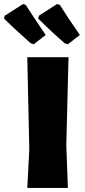

<svg xmlns="http://www.w3.org/2000/svg" viewBox="-75 -930 422 950"><path d="M253 -210 264 -647H60L70 -190L60 0H261ZM92 -711 151 -757 128 -791C104 -826 79 -865 52 -906L39 -910L-52 -852L-55 -838C-9 -793 35 -753 77 -716ZM261 -711 320 -757C275 -822 242 -872 221 -906L207 -910L117 -852L114 -838C156 -796 200 -755 245 -716Z"/></svg>

Font: Luna Sans Black
Style: Regular
Weight: 900
Designer: Juan Pablo del Peral
Foundry: Huerta Tipografica
Version: Version 2.001; ttfautohint (v1.5)